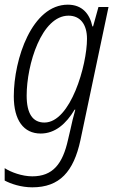

<svg xmlns="http://www.w3.org/2000/svg" viewBox="-26 -561 498 821"><path d="M112 240C229 240 289 173 318 38L438 -531H395L372 -448H369C358 -501 326 -541 264 -541C111 -541 33 -309 33 -149C33 -47 75 10 148 10C210 10 257 -32 293 -92H296C288 -64 280 -31 276 -11L265 36C242 140 200 193 112 193C68 193 20 175 -6 158V211C20 225 64 240 112 240ZM164 -37C114 -37 88 -75 88 -152C88 -286 152 -494 267 -494C317 -494 346 -457 346 -395C346 -283 276 -37 164 -37Z"/></svg>

Font: Noto Sans Condensed Light
Style: Italic
Weight: 300
Width: 3
Italic angle: -12°
Designer: Monotype Design Team
Foundry: Monotype Imaging Inc.
Version: Version 2.013